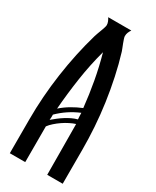

<svg xmlns="http://www.w3.org/2000/svg" viewBox="-180 -735 637 786"><g transform="rotate(30 138.5 -342.0)"><path d="M194.3 -683.6Q189.5 -676.8 186 -668.5Q182.6 -660.2 182.6 -650.9Q182.6 -646.5 185.3 -638.4Q188 -630.4 191.4 -621.1Q194.8 -611.8 198.5 -603Q202.1 -594.2 203.6 -589.4Q218.8 -539.6 230.2 -485.8Q241.7 -432.1 249.5 -377.2Q257.3 -322.3 261 -267.1Q264.6 -211.9 264.6 -160.2V0H191.4Q191.4 -60.5 190.7 -119.6Q189.9 -178.7 189.9 -239.3Q177.2 -235.4 162.6 -228Q147.9 -220.7 134 -211.2Q120.1 -201.7 107.7 -190.7Q95.2 -179.7 87.4 -168.9V0H14.6V-160.2Q14.6 -267.6 30.3 -377Q45.9 -486.3 75.7 -589.4Q77.1 -594.7 80.6 -603.8Q84 -612.8 87.4 -622.1Q90.8 -631.3 93.5 -639.6Q96.2 -647.9 96.2 -652.3Q96.2 -660.6 92.8 -668.7Q89.4 -676.8 85 -683.6ZM90.8 -254.9Q111.3 -272.9 134.5 -286.6Q157.7 -300.3 182.6 -310.5Q176.3 -371.1 165.5 -430.4Q154.8 -489.7 138.2 -548.8Q118.7 -477.1 107.7 -403.1Q96.7 -329.1 90.8 -254.9ZM185.5 -289.6Q130.4 -266.6 88.4 -225.1Q88.4 -219.2 88.4 -212.6Q88.4 -206.1 87.4 -199.7Q98.1 -209 109.9 -218Q121.6 -227.1 134.3 -235.1Q147 -243.2 160.2 -249.5Q173.3 -255.9 187 -259.3Q186.5 -266.6 186 -274.4Q185.5 -282.2 185.5 -289.6Z"/></g></svg>

Font: XAYAX
Style: Regular
Weight: 400
Designer: Peter Wiegel
Foundry: Peter Wiegel
Version: Version 1.000 2009 initial release